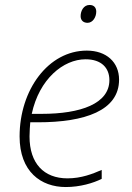

<svg xmlns="http://www.w3.org/2000/svg" viewBox="-20 -744 533 774"><path d="M333 -652C354 -652 368 -675 368 -697C368 -712 360 -724 341 -724C317 -724 305 -700 305 -679C305 -662 316 -652 333 -652ZM245 10C303 10 356 -6 390 -23V-59C353 -43 308 -25 252 -25C157 -25 99 -85 99 -194C99 -215 101 -237 102 -251H133C322 -251 460 -298 460 -423C460 -493 409 -540 330 -540C175 -540 59 -382 59 -194C59 -52 145 10 245 10ZM148 -285H108C138 -425 235 -505 325 -505C389 -505 421 -470 421 -421C421 -326 305 -285 148 -285Z"/></svg>

Font: Noto Sans ExtraLight
Style: Italic
Weight: 200
Italic angle: -12°
Designer: Monotype Design Team
Foundry: Monotype Imaging Inc.
Version: Version 2.013